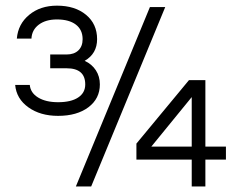

<svg xmlns="http://www.w3.org/2000/svg" viewBox="-20 -676 874 696"><path d="M162 -428.5V-478.5H221.5Q248.5 -478.5 264 -493.2Q279.5 -508 279.5 -534Q279.5 -568 255 -586.8Q230.5 -605.5 186.5 -605.5Q145.5 -605.5 120.5 -586.5Q95.5 -567.5 94 -536H41Q45.5 -589 85.8 -622.2Q126 -655.5 186.5 -655.5Q252 -655.5 292 -622.2Q332 -589 332 -534Q332 -481.5 287 -455.5Q313 -443.5 327.5 -421.2Q342 -399 342 -370Q342 -318.5 300.5 -287.2Q259 -256 190.5 -256Q126 -256 82.8 -287Q39.5 -318 35 -368H88Q90.5 -339.5 118.2 -322.5Q146 -305.5 190.5 -305.5Q237.5 -305.5 263.2 -322.5Q289 -339.5 289 -370Q289 -428.5 221.5 -428.5ZM523.5 -650.5H579L310.5 0H255ZM724.5 -97.5V0H675V-97.5H474.5V-155.5L665 -385.5H724.5V-144.5H799V-97.5ZM675 -144.5V-324L528.5 -144.5Z"/></svg>

Font: Overused Grotesk Light
Style: Regular
Weight: 300
Version: Version 0.004